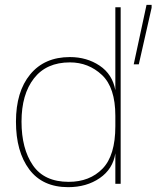

<svg xmlns="http://www.w3.org/2000/svg" viewBox="-20 -760 674 794"><path d="M607 -740V-728L554 -494H533L586 -740ZM269 -524Q339 -524 392 -488.5Q445 -453 457 -387V-730H479V0H457V-126Q447 -61 392.5 -23.5Q338 14 262 14Q156 14 101 -59.5Q46 -133 46 -257Q46 -381 105 -452.5Q164 -524 269 -524ZM69 -257Q69 -145 116 -76.5Q163 -8 264 -8Q351 -8 404 -62.5Q457 -117 457 -238V-281Q457 -398 401.5 -450Q346 -502 269 -502Q172 -502 120.5 -436Q69 -370 69 -257Z"/></svg>

Font: Nacelle Thin
Style: Regular
Weight: 100
Designer: Sora Sagano
Foundry: Sora Sagano
Version: Version 1.000;FEAKit 1.0